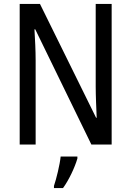

<svg xmlns="http://www.w3.org/2000/svg" viewBox="-20 -734 666 975"><path d="M547 0V-714H466V-294C466 -247 469 -187 471 -136H468L183 -714H80V0H161V-426C161 -477 158 -533 155 -585H159L444 0ZM373 71V61H288C284 102 266 175 254 210V221H300C330 180 360 116 373 71Z"/></svg>

Font: Noto Sans Arabic UI Cn
Style: Regular
Weight: 400
Width: 3
Designer: Monotype Design Team, Nadine Chahine and Nizar Qandah
Foundry: Monotype Imaging Inc.
Version: Version 2.010